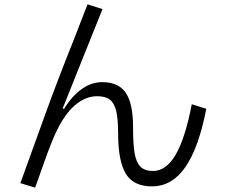

<svg xmlns="http://www.w3.org/2000/svg" viewBox="-20 -834 1040 886"><path d="M74 11 189 -307Q244 -460 325 -662Q386 -820 384 -814L453 -792L339 -508Q321 -463 303.5 -419Q286 -375 269 -333L276 -332Q312 -391 357 -423Q402 -455 452 -455Q527 -455 560.5 -405.5Q594 -356 594 -247Q594 -170 601 -128Q608 -86 627.5 -65.5Q647 -45 686 -45Q746 -45 790 -119Q834 -193 865 -353L932 -332Q897 -152 835.5 -63Q774 26 681 26Q596 26 560.5 -32.5Q525 -91 525 -220Q525 -287 516 -323Q507 -359 486.5 -374.5Q466 -390 428 -390Q379 -390 334 -355Q289 -320 251 -249Q231 -210 215.5 -170.5Q200 -131 173 -55Q154 1 142 32Z"/></svg>

Font: IBM Plex Sans SC
Style: Regular
Weight: 400
Designer: Mike Abbink; Paul van der Laan; Pieter van Rosmalen; Eunyou Noh; Wujin Sim; Chorong Kim; Dohee Lee; Yejin We; Jinhee Kim
Foundry: Sandoll Inc.
Version: Version 1.000